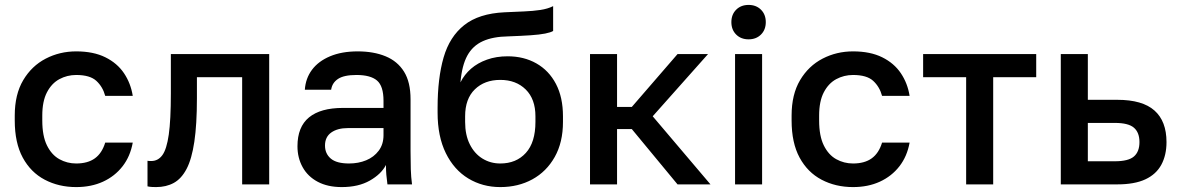

<svg xmlns="http://www.w3.org/2000/svg" viewBox="-20 -750 4795 781"><path d="M290 11Q219 11 162 -19Q105 -49 72.5 -109Q40 -169 40 -260V-280Q40 -366 74.5 -424Q109 -482 166 -511.5Q223 -541 290 -541Q360 -541 408.5 -517Q457 -493 484.5 -452Q512 -411 520 -360H408Q398 -397 372 -421Q346 -445 290 -445Q253 -445 221.5 -428Q190 -411 171 -374.5Q152 -338 152 -280V-260Q152 -197 171 -158.5Q190 -120 221.5 -102.5Q253 -85 290 -85Q337 -85 366 -106Q395 -127 408 -170H520Q510 -114 478.5 -73.5Q447 -33 399 -11Q351 11 290 11Z M615 11Q607 11 597.5 10.5Q588 10 580 8V-96Q583 -95 595 -95Q623 -95 640.5 -119Q658 -143 666.5 -202.5Q675 -262 675 -370V-530H1075V0H965V-436H781V-350Q781 -244 770.5 -173.5Q760 -103 739 -63Q718 -23 687 -6Q656 11 615 11Z M1370 11Q1313 11 1272.5 -10.5Q1232 -32 1211 -70Q1190 -108 1190 -155Q1190 -234 1237 -272.5Q1284 -311 1375 -311H1540V-340Q1540 -400 1513.5 -422.5Q1487 -445 1430 -445Q1379 -445 1355 -429Q1331 -413 1327 -385H1220Q1223 -431 1249 -466Q1275 -501 1322.5 -521Q1370 -541 1435 -541Q1500 -541 1548.5 -521Q1597 -501 1623.5 -458.5Q1650 -416 1650 -346V-135Q1650 -93 1651 -61.5Q1652 -30 1656 0H1556Q1553 -23 1551.5 -39Q1550 -55 1550 -79Q1531 -42 1484.5 -15.5Q1438 11 1370 11ZM1400 -85Q1438 -85 1469.5 -98Q1501 -111 1520.5 -137Q1540 -163 1540 -200V-229H1395Q1353 -229 1327.5 -211Q1302 -193 1302 -158Q1302 -125 1325.5 -105Q1349 -85 1400 -85Z M2015 11Q1943 11 1885 -24Q1827 -59 1793.5 -127Q1760 -195 1760 -292V-312Q1760 -432 1784.5 -516.5Q1809 -601 1868.5 -648Q1928 -695 2032 -700Q2074 -702 2111 -703.5Q2148 -705 2178 -709.5Q2208 -714 2230 -725V-624Q2220 -618 2197.5 -613.5Q2175 -609 2138 -606.5Q2101 -604 2047 -602Q1985 -601 1944 -582.5Q1903 -564 1881 -524Q1859 -484 1853 -415Q1869 -447 1896 -470.5Q1923 -494 1961 -507.5Q1999 -521 2045 -521Q2111 -521 2162 -492Q2213 -463 2241.5 -408.5Q2270 -354 2270 -277V-254Q2270 -171 2236.5 -111.5Q2203 -52 2145.5 -20.5Q2088 11 2015 11ZM2015 -85Q2080 -85 2119 -128Q2158 -171 2158 -254V-277Q2158 -347 2118.5 -386Q2079 -425 2015 -425Q1951 -425 1911.5 -386.5Q1872 -348 1872 -277V-254Q1872 -201 1891 -163Q1910 -125 1942.5 -105Q1975 -85 2015 -85Z M2380 0V-530H2490V-315H2550L2736 -530H2860L2635 -277L2870 0H2736L2550 -225H2490V0Z M2970 0V-530H3080V0ZM3025 -590Q2994 -590 2974.5 -609.5Q2955 -629 2955 -660Q2955 -691 2974.5 -710.5Q2994 -730 3025 -730Q3056 -730 3075.5 -710.5Q3095 -691 3095 -660Q3095 -629 3075.5 -609.5Q3056 -590 3025 -590Z M3450 11Q3379 11 3322 -19Q3265 -49 3232.5 -109Q3200 -169 3200 -260V-280Q3200 -366 3234.5 -424Q3269 -482 3326 -511.5Q3383 -541 3450 -541Q3520 -541 3568.5 -517Q3617 -493 3644.5 -452Q3672 -411 3680 -360H3568Q3558 -397 3532 -421Q3506 -445 3450 -445Q3413 -445 3381.5 -428Q3350 -411 3331 -374.5Q3312 -338 3312 -280V-260Q3312 -197 3331 -158.5Q3350 -120 3381.5 -102.5Q3413 -85 3450 -85Q3497 -85 3526 -106Q3555 -127 3568 -170H3680Q3670 -114 3638.5 -73.5Q3607 -33 3559 -11Q3511 11 3450 11Z M3910 0V-436H3735V-530H4195V-436H4020V0Z M4295 0V-530H4405V-344H4525Q4627 -344 4676 -300.5Q4725 -257 4725 -172Q4725 -119 4704 -80Q4683 -41 4639 -20.5Q4595 0 4525 0ZM4405 -94H4515Q4570 -94 4592.5 -113.5Q4615 -133 4615 -172Q4615 -211 4592.5 -230.5Q4570 -250 4515 -250H4405Z"/></svg>

Font: Golos Text Medium
Style: Regular
Weight: 500
Designer: A.Korolkova, Vitaly Kuzmin
Foundry: ParaType Ltd
Version: Version 2.004